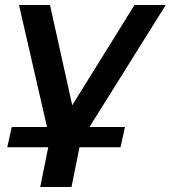

<svg xmlns="http://www.w3.org/2000/svg" viewBox="-20 -554 683 768"><path d="M9 35 27 -46H168L56 -534H180L269 -133L518 -534H643L338 -46H480L462 35H298L266 194H141L173 35Z"/></svg>

Font: Montserrat SemiBold
Style: Italic
Weight: 600
Italic angle: -11.3°
Designer: Julieta Ulanovsky
Foundry: Julieta Ulanovsky
Version: Version 9.000; ttfautohint (v1.8.4.7-5d5b)